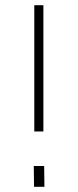

<svg xmlns="http://www.w3.org/2000/svg" viewBox="-20 -719 302 739"><path d="M110 -80H150L151 0H111ZM112 -699H147V-213H112Z"/></svg>

Font: Panefresco 1wt
Style: Regular
Weight: 250
Version: Version 1.000